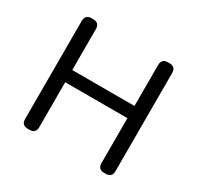

<svg xmlns="http://www.w3.org/2000/svg" viewBox="-146 -850 1050 1021"><g transform="rotate(30 378.5 -339.5)"><path d="M140 -679H149Q188 -679 188 -640V-389H570V-640Q570 -679 609 -679H618Q656 -679 656 -640V-38Q656 0 618 0H609Q570 0 570 -38V-314H188V-38Q188 0 149 0H140Q101 0 101 -38V-640Q101 -679 140 -679Z"/></g></svg>

Font: Merge One
Style: Regular
Weight: 400
Designer: Kosal Sen
Foundry: Philatype
Version: Version 1.001